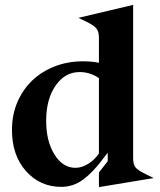

<svg xmlns="http://www.w3.org/2000/svg" viewBox="-20 -755 656 786"><path d="M231 10Q144 10 86.5 -54.5Q29 -119 29 -223Q29 -285 51 -336.5Q73 -388 111.5 -425Q150 -462 203.5 -483Q257 -504 320 -504Q338 -504 354 -502.5Q370 -501 385 -498V-601Q385 -625 375 -638Q365 -651 332 -667L301 -682L525 -735V-108Q525 -84 533.5 -71.5Q542 -59 573 -44L609 -26L385 11V-49L421 -95V-129L417 -125L401 -104Q361 -50 320.5 -20Q280 10 231 10ZM169 -260Q169 -177 203 -122.5Q237 -68 289 -68Q314 -68 340.5 -84Q367 -100 385 -127V-435Q368 -447 348 -453.5Q328 -460 306 -460Q246 -460 207.5 -404.5Q169 -349 169 -260Z"/></svg>

Font: Redaction
Style: Bold
Weight: 700
Designer: Jeremy Mickel / Forest Young
Foundry: MCKL
Version: Version 2.001; Redaction Bold